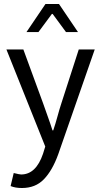

<svg xmlns="http://www.w3.org/2000/svg" viewBox="-20 -734 507 963"><path d="M85.9 141.1Q160.6 141.1 195.8 37.1L207 1L12.2 -485.8H97.2L195.8 -216.8Q207 -184.6 219.7 -149.4Q232.4 -114.3 243.2 -80.1H247.1Q258.3 -113.3 268.1 -149.4Q277.8 -185.5 288.1 -216.8L375 -485.8H455.1L272 40Q242.2 122.1 199.7 165.5Q157.7 209 89.8 209Q56.6 209 33.2 199.2L48.8 133.8Q78.1 141.1 85.9 141.1ZM208 -713.9H275.9L371.1 -573.2H311L244.1 -664.1H240.2L172.9 -573.2H112.8Z"/></svg>

Font: SourceSansPro-Regular
Style: Regular
Weight: 400
Designer: Paul D. Hunt
Foundry: Adobe Systems Incorporated
Version: Version 1.050;PS Version 1.000;hotconv 1.0.70;makeotf.lib2.5